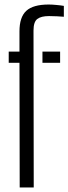

<svg xmlns="http://www.w3.org/2000/svg" viewBox="-20 -828 302 848"><path d="M18.5 -550.5V-600H66V-689.5Q66 -752.5 96.2 -780.2Q126.5 -808 195 -808Q209 -808 228.2 -806.2Q247.5 -804.5 262 -802V-754Q249 -755 232.5 -756Q216 -757 196.5 -757Q161.5 -757 144.8 -744.2Q128 -731.5 128 -693L129 0H67L66 -550.5ZM167.5 -550.5V-600H245.5V-550.5Z"/></svg>

Font: Big Shoulders Stencil Text Thin Light
Style: Regular
Weight: 300
Version: Version 2.001